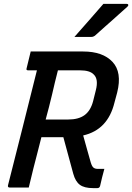

<svg xmlns="http://www.w3.org/2000/svg" viewBox="-20 -965 680 988"><path d="M128 0H30Q19 0 21 -11Q60 -163 96 -307.5Q132 -452 170 -603H125Q113 -603 117 -614Q122 -636 127.5 -657Q133 -678 138 -700H408Q509 -700 559 -646.5Q609 -593 583 -489L569 -437Q535 -297 408 -268Q418 -233 427.5 -198Q437 -163 447 -129Q453 -109 461 -102.5Q469 -96 483 -96H517Q511 -74 505.5 -52.5Q500 -31 495 -8Q492 3 481 3H459Q414 3 391 -14Q368 -31 357 -71Q344 -118 331.5 -165Q319 -212 306 -259H193Q183 -220 173 -180.5Q163 -141 152 -99Q139 -45 128 0ZM248 -479Q240 -446 232 -414Q224 -382 215 -350H331Q384 -350 415 -372.5Q446 -395 459 -444L473 -500Q488 -558 462 -582Q442 -603 393 -603H278Q270 -572 262.5 -541Q255 -510 248 -479ZM512 -945H633Q639 -945 640 -940Q641 -935 635 -930Q611 -909 593.5 -893Q576 -877 559 -862Q542 -847 520.5 -828Q499 -809 468 -781Q465 -779 460.5 -777Q456 -775 450 -775H363Q402 -819 437 -859Q472 -899 512 -945Z"/></svg>

Font: Recursive Sn Lnr St Med
Style: Italic
Weight: 500
Italic angle: -15°
Version: Version 1.079;hotconv 1.0.112;makeotfexe 2.5.65598; ttfautoh